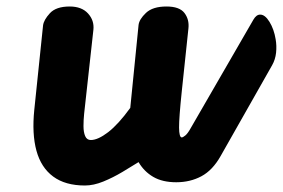

<svg xmlns="http://www.w3.org/2000/svg" viewBox="-20 -561 871 591"><path d="M522.5 0Q480 0 451.8 -16.5Q423.5 -33 406.5 -62Q385 -48.5 356.5 -31.5Q328 -14.5 298 -2.2Q268 10 241.5 10Q181 10 143.8 -17.5Q106.5 -45 92.2 -97Q78 -149 85.5 -222.5L112.5 -482.5Q114.5 -499.5 133.5 -520.2Q152.5 -541 194.5 -541Q231.5 -541 251 -519.5Q270.5 -498 267.5 -469.5L239 -211Q237 -191.5 237 -172.8Q237 -154 242.2 -142Q247.5 -130 259.5 -130Q281.5 -130 313 -154.2Q344.5 -178.5 381 -229L406.5 -484Q408.5 -501.5 429.2 -521.2Q450 -541 492.5 -541Q532.5 -541 547.8 -521Q563 -501 560 -473.5L539.5 -279.5Q531 -198.5 531.2 -168.2Q531.5 -138 539.5 -138ZM539.5 -138Q543 -138 550.2 -143.8Q557.5 -149.5 567 -166.5L760 -500.5Q769 -516 780.5 -516Q795.5 -516.5 809.5 -493.8Q823.5 -471 828.5 -440Q832 -420 829.8 -398.8Q827.5 -377.5 817.5 -360L659 -80.5Q634.5 -37 600 -18.5Q565.5 0 522.5 0Q507.5 0 499.5 -17Q491.5 -34 491 -56.5Q490.5 -85 502.2 -111.5Q514 -138 539.5 -138Z"/></svg>

Font: Edu NSW ACT Cursive
Style: Regular
Weight: 400
Designer: Tina and Corey Anderson, Eben Sorkin, Mirko Velimirovic
Foundry: Sorkin Type Co.
Version: Version 2.000